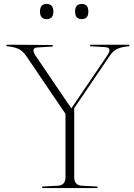

<svg xmlns="http://www.w3.org/2000/svg" viewBox="-20 -958 683 975"><path d="M161.6 -673.8 342.3 -407.7 524.4 -675.8Q551.8 -716.3 514.6 -718.5Q477.5 -720.7 438 -723.1V-731H636.7V-723.1Q607.9 -721.7 582.5 -712.6Q557.1 -703.6 538.1 -675.8L356.9 -408.7V-58.1Q356.9 -17.1 395.3 -14.9Q433.6 -12.7 475.1 -10.7V-2.9H194.3V-10.7Q235.4 -12.7 273.9 -14.9Q312.5 -17.1 312.5 -58.1V-379.9L111.8 -675.8Q92.3 -703.6 66.9 -712.6Q41.5 -721.7 13.2 -723.1V-731L247.6 -729.5V-721.7Q207.5 -719.2 170.7 -717Q133.8 -714.8 161.6 -673.8ZM216.8 -860.8Q183.1 -860.8 183.1 -899.4Q183.1 -938 216.8 -938Q251 -938 251 -899.4Q251 -860.8 216.8 -860.8ZM395 -860.8Q361.3 -860.8 361.3 -899.4Q361.3 -938 395 -938Q428.7 -938 428.7 -899.4Q428.7 -860.8 395 -860.8Z"/></svg>

Font: Tartlers End
Style: Regular
Weight: 200
Designer: Peter Wiegel
Foundry: Peter Wiegel
Version: Version 1.000 2013 initial release